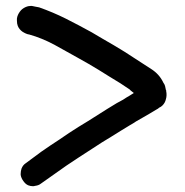

<svg xmlns="http://www.w3.org/2000/svg" viewBox="-20 -602 623 648"><path d="M163.1 -451.2 242.2 -407.2C266.6 -393.6 291 -379.9 314.5 -365.2C337.9 -350.6 361.3 -335.9 385.7 -321.3L418 -299.8C418 -298.8 422.9 -294.9 431.6 -288.1C426.8 -285.2 420.9 -281.2 416 -278.3C409.2 -274.4 402.3 -270.5 395.5 -265.6L374 -253.9C352.5 -241.2 331.1 -227.5 309.6 -213.9C288.1 -200.2 266.6 -186.5 245.1 -173.8C223.6 -160.2 202.1 -146.5 181.6 -131.8C161.1 -118.2 139.6 -104.5 119.1 -89.8C110.4 -83 101.6 -77.1 92.8 -70.3C84 -63.5 75.2 -57.6 66.4 -50.8C60.5 -46.9 55.7 -41 52.7 -33.2C50.8 -27.3 49.8 -21.5 49.8 -15.6V-11.7C50.8 -4.9 53.7 2 58.6 8.8C63.5 15.6 68.4 20.5 75.2 23.4C80.1 25.4 85.9 26.4 90.8 26.4C93.8 26.4 95.7 26.4 97.7 25.4C105.5 24.4 112.3 22.5 118.2 17.6L204.1 -43C233.4 -62.5 262.7 -82 292 -100.6C312.5 -114.3 334 -127.9 355.5 -140.6C376 -153.3 397.5 -167 418.9 -179.7C425.8 -183.6 432.6 -187.5 439.5 -192.4L460 -204.1C468.8 -209 476.6 -213.9 485.4 -218.8C493.2 -223.6 501 -228.5 509.8 -233.4C512.7 -234.4 514.6 -236.3 516.6 -238.3C521.5 -240.2 525.4 -243.2 528.3 -246.1C534.2 -252 538.1 -258.8 540 -267.6C541 -271.5 542 -275.4 542 -279.3V-283.2C542 -286.1 542 -290 541 -293V-295.9C541 -296.9 541 -296.9 540 -297.9C539.1 -302.7 538.1 -306.6 537.1 -311.5C536.1 -315.4 534.2 -319.3 531.2 -323.2C522.5 -341.8 508.8 -357.4 490.2 -369.1C471.7 -380.9 454.1 -392.6 437.5 -403.3C413.1 -419.9 388.7 -434.6 364.3 -449.2C338.9 -463.9 313.5 -478.5 289.1 -493.2C260.7 -508.8 231.4 -524.4 202.1 -539.1C172.9 -553.7 142.6 -566.4 112.3 -577.1C109.4 -578.1 105.5 -578.1 101.6 -579.1L91.8 -581.1C88.9 -582 86.9 -582 84 -582C79.1 -582 73.2 -581.1 66.4 -578.1C57.6 -574.2 51.8 -569.3 46.9 -562.5C42 -555.7 38.1 -547.9 37.1 -539.1V-532.2C37.1 -525.4 38.1 -519.5 40 -514.6C43 -506.8 48.8 -500 55.7 -495.1C63.5 -490.2 71.3 -486.3 79.1 -485.4C107.4 -477.5 135.7 -465.8 163.1 -451.2Z"/></svg>

Font: Citrustime FakeCyr
Style: Regular
Weight: 400
Version: Version 1.1